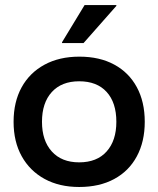

<svg xmlns="http://www.w3.org/2000/svg" viewBox="-20 -736 632 766"><path d="M295.8 10Q216.7 10 157.9 -22.1Q99.2 -54.2 66.7 -112.5Q34.2 -170.8 34.2 -250Q34.2 -329.2 66.2 -387.5Q98.3 -445.8 157.5 -477.9Q216.7 -510 296.7 -510Q377.5 -510 435.8 -478.3Q494.2 -446.7 525.8 -388.3Q557.5 -330 557.5 -250Q557.5 -170.8 525.8 -112.1Q494.2 -53.3 435.4 -21.7Q376.7 10 295.8 10ZM295.8 -88.3Q366.7 -88.3 405.4 -131.7Q444.2 -175 444.2 -250Q444.2 -326.7 405.4 -369.2Q366.7 -411.7 295.8 -411.7Q225.8 -411.7 186.7 -368.8Q147.5 -325.8 147.5 -250Q147.5 -175 186.7 -131.7Q225.8 -88.3 295.8 -88.3ZM227.5 -564.2V-567.5L317.5 -715.8H444.2V-712.5L313.3 -564.2Z"/></svg>

Font: Funnel Display Light Medium
Style: Regular
Weight: 500
Version: Version 1.000